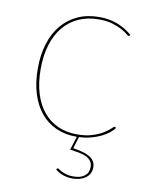

<svg xmlns="http://www.w3.org/2000/svg" viewBox="-78 -556 623 794"><g transform="rotate(10 233.0 -159.5)"><path d="M422 -58Q415 -47.5 401.5 -36.8Q388 -26 369.5 -17Q351 -8 327.8 -1.8Q304.5 4.5 278 5.5L262.5 55Q284 58.5 301.5 63Q319 67.5 331.5 74.8Q344 82 351 92.8Q358 103.5 358 119Q358 133.5 352.2 144.5Q346.5 155.5 336 163.2Q325.5 171 311.2 175Q297 179 280 179Q259.5 179 239.5 171.8Q219.5 164.5 208 153L210 151Q213 148 215 148Q217 148 221.5 151.5Q226 155 234 159Q242 163 253.8 166.5Q265.5 170 283 170Q313 170 330 156.8Q347 143.5 347 120Q347 104.5 339.5 94.5Q332 84.5 319 78.2Q306 72 288.5 68.8Q271 65.5 251 63L269 6H267Q219.5 6 181.5 -11Q143.5 -28 116.8 -60.2Q90 -92.5 75.5 -139Q61 -185.5 61 -245Q61 -302 75.5 -348.8Q90 -395.5 117.5 -428.5Q145 -461.5 184.8 -479.8Q224.5 -498 275 -498Q319.5 -498 354.2 -483.8Q389 -469.5 414 -447L411 -444Q409 -442 407 -442Q404 -442 395.8 -449.2Q387.5 -456.5 371.8 -465Q356 -473.5 332.2 -480.8Q308.5 -488 275 -488Q227.5 -488 190 -471Q152.5 -454 126.5 -422.5Q100.5 -391 86.8 -346Q73 -301 73 -245Q73 -187 86.8 -142.2Q100.5 -97.5 126 -66.8Q151.5 -36 187.2 -20Q223 -4 267 -4Q306 -4 333 -13Q360 -22 377.5 -33Q395 -44 404 -53Q413 -62 416 -62Q418 -62 420 -60Z"/></g></svg>

Font: Lato 2
Style: Regular
Weight: 100
Designer: Lukasz Dziedzic with Adam Twardoch and Botio Nikoltchev
Foundry: tyPoland Lukasz Dziedzic
Version: Version 2.015; 2015-08-06; http://www.latofonts.com/